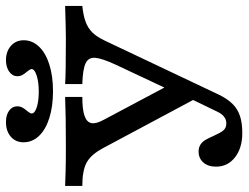

<svg xmlns="http://www.w3.org/2000/svg" viewBox="-113 -692 817 631"><g transform="rotate(-90 295.5 -376.5)"><path d="M0 -514.5V-571L46.4 -569.4Q76.2 -568.5 130.8 -568.5Q235.5 -568.5 292.5 -571V-514.5Q251.3 -514.5 230.4 -507.2Q209.5 -499.9 206.4 -484.6Q203.4 -469.3 217.1 -444.4L342.1 -209.3L298.7 -192.5L398 -403.9Q419.2 -449.5 421 -471.9Q422.8 -494.2 403.2 -503.6Q383.6 -513 334.7 -514.5V-571Q367.1 -568.5 483 -568.5Q514.5 -568.5 591.4 -571V-514.5Q560.7 -511.2 540.1 -503.9Q519.5 -496.5 504.9 -482Q490.3 -467.4 478.3 -442.3L319.8 -107.8H305.2L123.5 -447.6Q102.2 -486.8 76 -500.6Q49.9 -514.5 0 -514.5ZM63.3 -75Q63.3 -101.1 77 -116.7Q90.7 -132.3 112.9 -132.3Q127 -132.3 136.5 -125.7Q146 -119.1 151.8 -108.9Q157.5 -98.7 164.1 -83.7Q173.8 -61.6 182 -51.4Q190.1 -41.2 205.7 -41.2Q217.9 -41.2 227.4 -48.6Q237 -56 243.9 -70.8L291.9 -170.1L336.3 -142.7L298.9 -63.7Q285.7 -37 269.1 -20.4Q252.6 -3.8 229.5 3.8Q206.3 11.3 174.1 11.3Q124.5 11.3 93.9 -12.7Q63.3 -36.8 63.3 -75ZM143.4 -707.8Q143.4 -733.6 161.8 -749.5Q180.3 -765.4 209.7 -765.4Q233.3 -765.4 247.4 -755Q261.6 -744.7 261.6 -728Q261.6 -719.3 257.7 -711.8Q253.8 -704.4 246.8 -696.5Q243.7 -692.5 240.9 -688.4Q238.1 -684.3 238.1 -680.9Q238.1 -670.8 258.4 -664.2Q278.7 -657.6 310.3 -657.6Q341.2 -657.6 362.6 -664.5Q384 -671.5 384 -680.9Q384 -684.3 381.2 -688.4Q378.4 -692.5 375.3 -696.5Q368.3 -704.4 364.4 -711.8Q360.5 -719.3 360.5 -728Q360.5 -744 375.4 -754.7Q390.4 -765.4 413.2 -765.4Q441.8 -765.4 460.3 -749.1Q478.7 -732.9 478.7 -707Q478.7 -678.9 457.8 -656.8Q436.9 -634.8 398.8 -622.8Q360.6 -610.8 311.1 -610.8Q261.5 -610.8 223.3 -622.8Q185.2 -634.8 164.3 -656.8Q143.4 -678.9 143.4 -707.8Z"/></g></svg>

Font: Playfair Micro SmCond SmLight
Style: Regular
Weight: 360
Width: 4
Designer: Claus Eggers Sørensen
Foundry: Claus Eggers Sørensen
Version: Version 2.100;Glyphs 3.2 (3219)